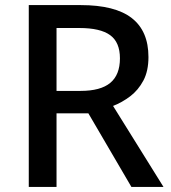

<svg xmlns="http://www.w3.org/2000/svg" viewBox="-20 -734 672 754"><path d="M297 -714Q432 -714 497.5 -663Q563 -612 563 -510Q563 -455 543 -417.5Q523 -380 491.5 -356Q460 -332 424 -318L622 0H496L327 -289H202V0H93V-714ZM292 -624H202V-377H296Q375 -377 413 -408.5Q451 -440 451 -505Q451 -568 412.5 -596Q374 -624 292 -624Z"/></svg>

Font: Noto Sans Meetei Mayek Medium
Style: Regular
Weight: 500
Designer: Monotype Design Team and Neelakash Kshetrimayum
Foundry: Monotype Imaging Inc.
Version: Version 2.002; ttfautohint (v1.8.4.7-5d5b)